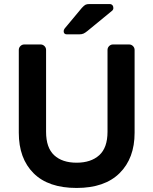

<svg xmlns="http://www.w3.org/2000/svg" viewBox="-20 -920 759 950"><path d="M73 0ZM646 -673V-263Q646 -137 572 -63.5Q498 10 359 10Q219 10 146 -63Q73 -136 73 -263V-673Q73 -684 81 -692Q89 -700 100 -700H181Q192 -700 200 -692Q208 -684 208 -673V-268Q208 -189 248 -152Q288 -115 359 -115Q430 -115 471 -152Q512 -189 512 -268V-673Q512 -684 520 -692Q528 -700 539 -700H619Q630 -700 638 -692Q646 -684 646 -673ZM422 -900H522Q531 -900 536 -894.5Q541 -889 541 -880Q541 -873 536 -868L413 -767Q402 -758 393.5 -754Q385 -750 371 -750H311Q295 -750 295 -766Q295 -772 300 -779L385 -881Q396 -893 403 -896.5Q410 -900 422 -900Z"/></svg>

Font: Hezaedrus Medium
Style: Regular
Weight: 500
Designer: Hubert & Fischer
Foundry: Hubert & Fischer
Version: Version 1.10;September 3, 2019;FontCreator 11.5.0.2425 64-bi